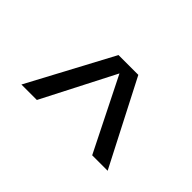

<svg xmlns="http://www.w3.org/2000/svg" viewBox="-55 -744 562 562"><g transform="rotate(45 226.5 -463.0)"><path d="M112 -332H48L188 -594H270L405 -332H341L228 -558Z"/></g></svg>

Font: Hind Siliguri Light
Style: Regular
Weight: 300
Designer: Jyotish Sonowal
Foundry: Indian Type Foundry
Version: Version 1.001;PS 1.0;hotconv 1.0.86;makeotf.lib2.5.63406; tt